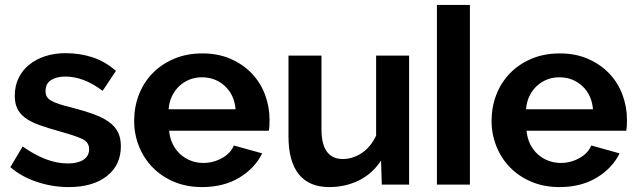

<svg xmlns="http://www.w3.org/2000/svg" viewBox="-20 -750 2588 780"><path d="M259 10Q193 10 130 -11Q67 -32 22 -71L72 -155Q120 -121 165.5 -103.5Q211 -86 256 -86Q296 -86 319 -101Q342 -116 342 -144Q342 -172 315 -185Q288 -198 227 -215Q176 -229 140 -242Q104 -255 82 -271.5Q60 -288 50 -309.5Q40 -331 40 -361Q40 -401 55.5 -433Q71 -465 99 -487.5Q127 -510 164.5 -522Q202 -534 246 -534Q305 -534 356.5 -517Q408 -500 451 -462L397 -381Q357 -411 319.5 -425Q282 -439 245 -439Q211 -439 188 -425Q165 -411 165 -380Q165 -366 170.5 -357Q176 -348 188 -341Q200 -334 219.5 -327.5Q239 -321 268 -314Q322 -300 360.5 -286Q399 -272 423.5 -254Q448 -236 459.5 -212.5Q471 -189 471 -156Q471 -79 414 -34.5Q357 10 259 10Z M801 10Q738 10 687 -11.5Q636 -33 600 -70Q564 -107 544.5 -156Q525 -205 525 -259Q525 -315 544 -364.5Q563 -414 599 -451.5Q635 -489 686.5 -511Q738 -533 802 -533Q866 -533 916.5 -511Q967 -489 1002.5 -452Q1038 -415 1056.5 -366Q1075 -317 1075 -264Q1075 -251 1074.5 -239Q1074 -227 1072 -219H667Q670 -188 682 -164Q694 -140 713 -123Q732 -106 756 -97Q780 -88 806 -88Q846 -88 881.5 -107.5Q917 -127 930 -159L1045 -127Q1016 -67 952.5 -28.5Q889 10 801 10ZM937 -306Q932 -365 893.5 -400.5Q855 -436 800 -436Q773 -436 749.5 -426.5Q726 -417 708 -400Q690 -383 678.5 -359Q667 -335 665 -306Z M1317 10Q1236 10 1194 -42Q1152 -94 1152 -196V-524H1286V-225Q1286 -104 1373 -104Q1412 -104 1448.5 -127.5Q1485 -151 1508 -199V-524H1642V0H1531L1528 -98Q1493 -44 1438 -17Q1383 10 1317 10Z M1755 -730H1889V0H1755Z M2253 10Q2190 10 2139 -11.5Q2088 -33 2052 -70Q2016 -107 1996.5 -156Q1977 -205 1977 -259Q1977 -315 1996 -364.5Q2015 -414 2051 -451.5Q2087 -489 2138.5 -511Q2190 -533 2254 -533Q2318 -533 2368.5 -511Q2419 -489 2454.5 -452Q2490 -415 2508.5 -366Q2527 -317 2527 -264Q2527 -251 2526.5 -239Q2526 -227 2524 -219H2119Q2122 -188 2134 -164Q2146 -140 2165 -123Q2184 -106 2208 -97Q2232 -88 2258 -88Q2298 -88 2333.5 -107.5Q2369 -127 2382 -159L2497 -127Q2468 -67 2404.5 -28.5Q2341 10 2253 10ZM2389 -306Q2384 -365 2345.5 -400.5Q2307 -436 2252 -436Q2225 -436 2201.5 -426.5Q2178 -417 2160 -400Q2142 -383 2130.5 -359Q2119 -335 2117 -306Z"/></svg>

Font: IngvarSans
Style: Bold
Weight: 700
Version: Version 3.000